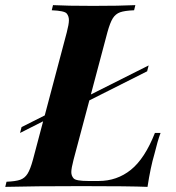

<svg xmlns="http://www.w3.org/2000/svg" viewBox="-62 -728 687 748"><path d="M-41.5 0 -36.6 -20Q-0.5 -21.5 17.1 -27.8Q34.7 -34.2 45.4 -51.3Q56.2 -68.4 66.4 -106L106 -255.4L16.1 -210L22 -232.9L112.3 -278.3L198.2 -602.1Q206.5 -633.8 206.5 -649.4Q206.5 -665 197.8 -675.5Q189 -686 139.6 -688L144.5 -708Q197.3 -705.1 300.8 -705.1Q404.3 -705.1 465.3 -708L460.4 -688Q423.8 -686.5 406 -680.2Q388.2 -673.8 377.4 -656.7Q366.7 -639.6 356.4 -602.1L292 -359.9L517.1 -473.1L511.2 -450.2L286.1 -336.9L224.6 -106Q215.8 -72.3 215.8 -57.6Q215.8 -43 224.9 -33Q233.9 -22.9 282.2 -22.9H322.3Q393.6 -22.9 447.8 -66.4Q502 -109.9 541.5 -210H563.5Q551.8 -178.7 539.6 -127.9Q524.4 -76.7 512.7 0Q444.3 -2.9 255.9 -2.9Q67.4 -2.9 -41.5 0Z"/></svg>

Font: PlayfairDisplay-BoldItalic
Style: Bold Italic
Weight: 700
Italic angle: -14.9847°
Designer: Claus Eggers Sørensen
Foundry: Claus Eggers Sørensen
Version: Version 1.002;PS 001.002;hotconv 1.0.70;makeotf.lib2.5.58329